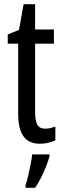

<svg xmlns="http://www.w3.org/2000/svg" viewBox="-20 -678 299 919"><path d="M197 -62Q209 -62 221 -65Q233 -68 245 -72V-6Q229 1 211 5.5Q193 10 170 10Q135 10 112 -6Q89 -22 78 -53.5Q67 -85 67 -133V-469H17V-513L71 -535L93 -658H148V-537H238V-469H148V-143Q148 -103 158 -82.5Q168 -62 197 -62ZM217 71Q210 95 199 122.5Q188 150 175 175.5Q162 201 148 221H102V210Q108 192 114.5 164.5Q121 137 126.5 109Q132 81 134 61H217Z"/></svg>

Font: Noto Sans Khmer ExtraCondensed
Style: Regular
Weight: 400
Width: 2
Designer: Danh Hong and the Monotype Design Team
Foundry: Monotype Imaging Inc.
Version: Version 2.004